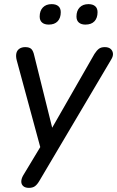

<svg xmlns="http://www.w3.org/2000/svg" viewBox="-20 -722 567 929"><path d="M120 187Q102 187 92.5 178.5Q83 170 83 156.5Q83 143 92 127L186 -29L180 9L61 -430Q56 -449 59 -463.5Q62 -478 73.5 -486Q85 -494 102 -494Q122 -494 131.5 -485Q141 -476 146 -452L241 -70H213L437 -461Q448 -478 458.5 -486Q469 -494 487 -494Q505 -494 515 -485.5Q525 -477 526.5 -463.5Q528 -450 518 -434L170 154Q160 171 149 179Q138 187 120 187ZM393 -603Q373 -603 361.5 -613Q350 -623 350 -642Q350 -670 365.5 -686Q381 -702 408 -702Q429 -702 440.5 -692Q452 -682 452 -663Q452 -635 437 -619Q422 -603 393 -603ZM216 -603Q195 -603 183.5 -613Q172 -623 172 -642Q172 -670 187.5 -686Q203 -702 230 -702Q251 -702 262.5 -692Q274 -682 274 -663Q274 -635 259 -619Q244 -603 216 -603Z"/></svg>

Font: Nunito Medium
Style: Italic
Weight: 500
Designer: Vernon Adams
Foundry: Vernon Adams
Version: Version 3.601